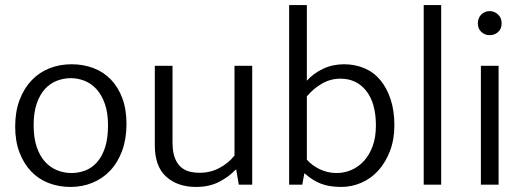

<svg xmlns="http://www.w3.org/2000/svg" viewBox="-20 -730 2072 759"><path d="M480 -240Q480 -181 463 -134.5Q446 -88 416 -56Q386 -24 345.5 -7.5Q305 9 259 9Q212 9 172 -6.5Q132 -22 103 -52.5Q74 -83 57 -127.5Q40 -172 40 -230Q40 -289 57.5 -335Q75 -381 105 -412.5Q135 -444 175.5 -460Q216 -476 263 -476Q309 -476 349 -461Q389 -446 418 -416Q447 -386 463.5 -342Q480 -298 480 -240ZM407 -235Q407 -284 394.5 -319.5Q382 -355 361.5 -377.5Q341 -400 314.5 -410.5Q288 -421 260 -421Q232 -421 205.5 -411Q179 -401 158.5 -379Q138 -357 125.5 -321.5Q113 -286 113 -235Q113 -184 125.5 -148Q138 -112 159 -89.5Q180 -67 207 -56.5Q234 -46 262 -46Q290 -46 316 -55.5Q342 -65 362.5 -87.5Q383 -110 395 -146Q407 -182 407 -235Z M907 -470H977V0H924L914 -59H911Q885 -31 846 -11Q807 9 755 9Q682 9 637 -31.5Q592 -72 592 -156V-470H662V-167Q662 -132 670 -109Q678 -86 692.5 -72Q707 -58 726.5 -52.5Q746 -47 769 -47Q812 -47 847.5 -66Q883 -85 907 -115Z M1539 -235Q1539 -179 1522 -134Q1505 -89 1476.5 -57Q1448 -25 1409.5 -8Q1371 9 1328 9Q1282 9 1248.5 -4Q1215 -17 1185 -44H1183L1175 0H1123V-710H1193V-411Q1219 -440 1257 -458Q1295 -476 1340 -476Q1383 -476 1420 -460.5Q1457 -445 1483 -414Q1509 -383 1524 -338Q1539 -293 1539 -235ZM1466 -234Q1466 -322 1428 -370.5Q1390 -419 1326 -419Q1286 -419 1252 -399Q1218 -379 1193 -349V-99Q1213 -76 1244 -61Q1275 -46 1311 -46Q1341 -46 1369 -58Q1397 -70 1418.5 -93.5Q1440 -117 1453 -152Q1466 -187 1466 -234Z M1655 0V-710H1724V0Z M1881 0V-470H1951V0ZM1916 -591Q1896 -591 1882.5 -604Q1869 -617 1869 -638Q1869 -659 1882.5 -672.5Q1896 -686 1916 -686Q1934 -686 1948.5 -673Q1963 -660 1963 -638Q1963 -616 1949 -603.5Q1935 -591 1916 -591Z"/></svg>

Font: Mukta Light
Style: Regular
Weight: 300
Designer: Girish Dalvi and Yashodeep Gholap
Foundry: Ek Type
Version: Version 2.538;PS 1.002;hotconv 16.6.51;makeotf.lib2.5.65220;